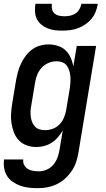

<svg xmlns="http://www.w3.org/2000/svg" viewBox="-32 -760 552 1003"><path d="M165 223Q142 223 119 220.5Q96 218 75 210.5Q54 203 35.5 190.5Q17 178 5.5 160Q-6 142 -10 119.5Q-14 97 -11 74L-10 73H90Q87 89 94.5 102.5Q102 116 114 123Q126 130 141 132.5Q156 135 172 135Q192 135 212.5 126Q233 117 247 100Q261 83 268.5 62.5Q276 42 279 22L296 -79Q285 -60 270.5 -43Q256 -26 238 -14.5Q220 -3 199.5 2.5Q179 8 159 8Q132 8 108 -0.5Q84 -9 67 -26.5Q50 -44 41 -67.5Q32 -91 28 -116.5Q24 -142 26 -168.5Q28 -195 32 -221L52 -341Q56 -363 62 -385Q68 -407 78 -428Q88 -449 102 -468Q116 -487 135 -501Q154 -515 176.5 -521.5Q199 -528 221 -528Q246 -528 270 -520.5Q294 -513 310.5 -497Q327 -481 337 -459Q347 -437 351 -413L369 -520H470L378 36Q374 61 366 85.5Q358 110 343 132.5Q328 155 308 173Q288 191 264 202.5Q240 214 215 218.5Q190 223 165 223ZM202 -80Q222 -80 241.5 -86.5Q261 -93 276.5 -108Q292 -123 300.5 -142Q309 -161 313 -181L333 -301Q335 -316 336 -332Q337 -348 335.5 -363Q334 -378 329.5 -392Q325 -406 316.5 -417.5Q308 -429 294 -434.5Q280 -440 264 -440Q243 -440 222 -431.5Q201 -423 185.5 -406Q170 -389 162 -368.5Q154 -348 151 -327L131 -207Q128 -192 127.5 -177.5Q127 -163 129 -149Q131 -135 136 -122Q141 -109 150.5 -99Q160 -89 173.5 -84.5Q187 -80 202 -80ZM293 -600Q273 -600 253 -602.5Q233 -605 215 -612.5Q197 -620 182.5 -632.5Q168 -645 160 -662Q152 -679 151 -699.5Q150 -720 153 -740H239Q237 -726 240 -712Q243 -698 253 -689.5Q263 -681 277 -678Q291 -675 305 -675Q319 -675 334 -678Q349 -681 362 -689.5Q375 -698 383 -712Q391 -726 393 -740H479Q476 -720 468 -699.5Q460 -679 446 -662Q432 -645 413.5 -632.5Q395 -620 375 -612.5Q355 -605 334 -602.5Q313 -600 293 -600Z"/></svg>

Font: Iosevka Term Curly SmBd Obl
Style: Regular
Weight: 600
Italic angle: -9°
Designer: Belleve Invis
Foundry: Belleve Invis
Version: Version 32.3.0